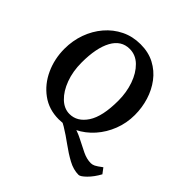

<svg xmlns="http://www.w3.org/2000/svg" viewBox="-191 -727 1024 1024"><g transform="rotate(45 320.5 -215.5)"><path d="M539.6 -290.5Q539.6 -229.5 518.3 -174.8Q497.1 -120.1 459.5 -77.6Q421.9 -35.2 372.8 -11Q323.7 13.2 268.6 13.2Q194.3 13.2 139.2 -27.1Q84 -67.4 54 -133.1Q23.9 -198.7 23.9 -274.9Q23.9 -335.9 43.7 -390.9Q63.5 -445.8 99.9 -488.3Q136.2 -530.8 185.5 -554.9Q234.9 -579.1 294.4 -579.1Q354.5 -579.1 400.1 -554.9Q445.8 -530.8 476.8 -489.7Q507.8 -448.7 523.7 -397.2Q539.6 -345.7 539.6 -290.5ZM640.6 55.7Q619.1 95.2 592.5 121.6Q565.9 147.9 552.7 147.9Q513.7 147.9 473.9 126.2Q434.1 104.5 394.3 75.2Q354.5 45.9 314.5 21.5Q274.4 -2.9 234.9 -8.8Q234.9 -8.8 249 -11.2Q263.2 -13.7 282.7 -16.6Q302.2 -19.5 319.3 -21.2Q336.4 -22.9 342.3 -22Q383.8 -12.7 420.4 6.3Q457 25.4 490.5 41.5Q523.9 57.6 554.7 57.6Q565.9 57.6 578.4 51.8Q590.8 45.9 617.7 25.4ZM423.3 -282.2Q423.3 -344.2 404.3 -398.7Q385.3 -453.1 350.8 -486.8Q316.4 -520.5 271 -520.5Q207.5 -520.5 174.1 -459Q140.6 -397.5 140.6 -287.6Q140.6 -220.7 160.9 -166.3Q181.2 -111.8 214.8 -79.6Q248.5 -47.4 289.1 -47.4Q347.2 -47.4 385.3 -105.2Q423.3 -163.1 423.3 -282.2Z"/></g></svg>

Font: Dai Banna SIL SemiBold
Style: Regular
Weight: 600
Designer: Victor Gaultney
Foundry: SIL International
Version: Version 4.000